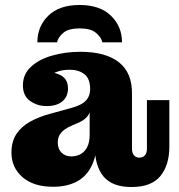

<svg xmlns="http://www.w3.org/2000/svg" viewBox="-20 -738 718 771"><path d="M167 -312Q130 -312 101 -332.5Q72 -353 72 -395Q72 -440 104.5 -470Q137 -500 190 -515Q243 -530 303 -530Q404 -530 457.5 -488Q511 -446 510 -361L342 -380Q342 -422 319 -440Q296 -458 260 -458Q234 -458 212.5 -451Q191 -444 175.5 -431Q160 -418 151 -400L152 -450Q199 -450 226 -434.5Q253 -419 253 -383Q253 -350 230.5 -331Q208 -312 167 -312ZM508 13Q431 13 396 -29Q361 -71 361 -147V-162H340V-287H336L342 -332V-380L510 -361V-140Q510 -124 518 -114.5Q526 -105 539 -105Q554 -105 562 -114.5Q570 -124 570 -140V-336H660V-149Q660 -75 624 -31Q588 13 508 13ZM193 12Q115 12 70.5 -26.5Q26 -65 26 -125Q26 -170 46 -200Q66 -230 101 -249.5Q136 -269 181 -281L268 -305Q293 -312 309 -321.5Q325 -331 333.5 -345.5Q342 -360 342 -381L345 -287H340Q335 -273 322.5 -262Q310 -251 290 -243L271 -235Q252 -227 239 -217.5Q226 -208 219 -195.5Q212 -183 212 -166Q212 -140 227 -125Q242 -110 267 -110Q287 -110 303.5 -119Q320 -128 330 -147Q340 -166 340 -197L370 -186Q370 -118 349 -74Q328 -30 288.5 -9Q249 12 193 12ZM130 -568Q130 -632 174 -675Q218 -718 300 -718Q381 -718 425.5 -675Q470 -632 470 -568H391Q387 -588 365.5 -606Q344 -624 300 -624Q255 -624 234 -606Q213 -588 209 -568Z"/></svg>

Font: Montagu Slab 144pt
Style: Bold
Weight: 700
Designer: Florian Karsten
Foundry: Florian Karsten
Version: Version 1.000